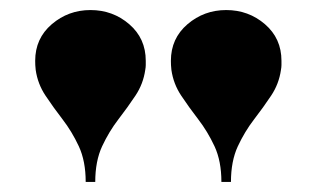

<svg xmlns="http://www.w3.org/2000/svg" viewBox="-20 -780 629 382"><path d="M420.5 -418Q420.5 -459.5 406.8 -489Q393 -518.5 374.5 -542.5Q356 -566.5 340.5 -589.8Q325 -613 321 -641Q320.5 -646.5 320.2 -650.5Q320 -654.5 320 -659Q320 -703.5 353 -731.8Q386 -760 430 -760Q474.5 -760 507.2 -731.8Q540 -703.5 540 -659Q540 -654.5 540 -650.5Q540 -646.5 539 -641Q535 -613 519.5 -589.8Q504 -566.5 485.5 -542.5Q467 -518.5 453.2 -489Q439.5 -459.5 439.5 -418ZM150.5 -418Q150.5 -459.5 136.8 -489Q123 -518.5 104.5 -542.5Q86 -566.5 70.5 -589.8Q55 -613 51 -641Q50.5 -646.5 50.2 -650.5Q50 -654.5 50 -659Q50 -703.5 83 -731.8Q116 -760 160 -760Q204.5 -760 237.2 -731.8Q270 -703.5 270 -659Q270 -654.5 270 -650.5Q270 -646.5 269 -641Q265 -613 249.5 -589.8Q234 -566.5 215.5 -542.5Q197 -518.5 183.2 -489Q169.5 -459.5 169.5 -418Z"/></svg>

Font: Bodoni Moda 11pt Black
Style: Regular
Weight: 900
Designer: Owen Earl
Foundry: indestructible type
Version: Version 2.004